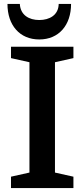

<svg xmlns="http://www.w3.org/2000/svg" viewBox="-20 -958 430 978"><path d="M279 -938C278 -881 232 -856 180 -856C128 -856 84 -881 81 -938H18C18 -830 80 -757 180 -757C280 -757 342 -830 342 -938ZM354 -662V-720H36V-662L130 -641V-79L36 -58V0H354V-58L260 -79V-641Z"/></svg>

Font: Domine
Style: Bold
Weight: 700
Designer: Pablo Impallari, Rodrigo Fuenzalida, Brenda Gallo
Foundry: Pablo Impallari, Rodrigo Fuenzalida, Brenda Gallo
Version: Version 2.000